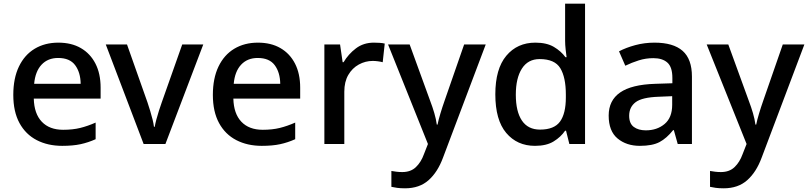

<svg xmlns="http://www.w3.org/2000/svg" viewBox="-20 -780 4377 1040"><path d="M296 -549Q367 -549 418 -519.5Q469 -490 497 -435.5Q525 -381 525 -305V-246H163Q165 -164 206.5 -120.5Q248 -77 322 -77Q374 -77 414.5 -87Q455 -97 498 -116V-26Q458 -8 416.5 1Q375 10 317 10Q239 10 179 -21Q119 -52 85.5 -113.5Q52 -175 52 -266Q52 -356 82.5 -419.5Q113 -483 168 -516Q223 -549 296 -549ZM295 -466Q239 -466 205 -429.5Q171 -393 165 -326H417Q416 -388 387 -427Q358 -466 295 -466Z M758 0 553 -539H668L779 -225Q786 -204 793.5 -179.5Q801 -155 806.5 -132.5Q812 -110 814 -93H818Q821 -110 827 -133Q833 -156 841 -180.5Q849 -205 856 -225L967 -539H1081L876 0Z M1377 -549Q1448 -549 1499 -519.5Q1550 -490 1578 -435.5Q1606 -381 1606 -305V-246H1244Q1246 -164 1287.5 -120.5Q1329 -77 1403 -77Q1455 -77 1495.5 -87Q1536 -97 1579 -116V-26Q1539 -8 1497.5 1Q1456 10 1398 10Q1320 10 1260 -21Q1200 -52 1166.5 -113.5Q1133 -175 1133 -266Q1133 -356 1163.5 -419.5Q1194 -483 1249 -516Q1304 -549 1377 -549ZM1376 -466Q1320 -466 1286 -429.5Q1252 -393 1246 -326H1498Q1497 -388 1468 -427Q1439 -466 1376 -466Z M2005 -549Q2019 -549 2035.5 -548Q2052 -547 2064 -544L2053 -443Q2042 -446 2027 -448Q2012 -450 1999 -450Q1959 -450 1923.5 -430.5Q1888 -411 1866.5 -374Q1845 -337 1845 -283V0H1737V-539H1822L1836 -443H1841Q1867 -487 1908 -518Q1949 -549 2005 -549Z M2082 -539H2199L2310 -234Q2323 -200 2332.5 -167.5Q2342 -135 2346 -105H2350Q2355 -130 2365.5 -165Q2376 -200 2388 -234L2494 -539H2611L2380 73Q2351 152 2301.5 196Q2252 240 2174 240Q2149 240 2131 237.5Q2113 235 2100 232V146Q2111 148 2126.5 150Q2142 152 2159 152Q2205 152 2233 125Q2261 98 2276 56L2298 0Z M2878 10Q2781 10 2722 -60Q2663 -130 2663 -269Q2663 -407 2722.5 -478Q2782 -549 2880 -549Q2941 -549 2980 -526Q3019 -503 3043 -470H3049Q3047 -484 3044 -511Q3041 -538 3041 -559V-760H3149V0H3064L3046 -72H3041Q3018 -38 2979 -14Q2940 10 2878 10ZM2905 -78Q2982 -78 3013.5 -121.5Q3045 -165 3045 -252V-268Q3045 -361 3015 -410.5Q2985 -460 2903 -460Q2840 -460 2807 -408.5Q2774 -357 2774 -267Q2774 -176 2807 -127Q2840 -78 2905 -78Z M3525 -549Q3627 -549 3677.5 -504.5Q3728 -460 3728 -365V0H3651L3630 -75H3626Q3591 -31 3552.5 -10.5Q3514 10 3446 10Q3373 10 3325 -30Q3277 -70 3277 -154Q3277 -236 3339 -279Q3401 -322 3529 -326L3622 -329V-358Q3622 -417 3595 -441Q3568 -465 3519 -465Q3478 -465 3440 -453Q3402 -441 3367 -424L3333 -502Q3371 -522 3421 -535.5Q3471 -549 3525 -549ZM3549 -256Q3458 -253 3423 -226.5Q3388 -200 3388 -153Q3388 -111 3413 -92.5Q3438 -74 3478 -74Q3539 -74 3580 -108.5Q3621 -143 3621 -212V-259Z M3808 -539H3925L4036 -234Q4049 -200 4058.5 -167.5Q4068 -135 4072 -105H4076Q4081 -130 4091.5 -165Q4102 -200 4114 -234L4220 -539H4337L4106 73Q4077 152 4027.5 196Q3978 240 3900 240Q3875 240 3857 237.5Q3839 235 3826 232V146Q3837 148 3852.5 150Q3868 152 3885 152Q3931 152 3959 125Q3987 98 4002 56L4024 0Z"/></svg>

Font: Noto Sans Adlam Unjoined Medium
Style: Regular
Weight: 500
Version: Version 3.001